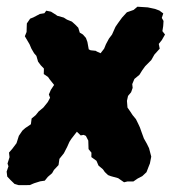

<svg xmlns="http://www.w3.org/2000/svg" viewBox="-25 -535 513 572"><path d="M30.8 16.6 18.6 13.2 6.2 1.2 -3.4 -9 -5.2 -23.8 0.2 -39.6 -2.6 -47.8 3.4 -66.8 1.8 -80.4 11.4 -91.4 24.2 -108.4 31.2 -130.4 41.8 -146 50.2 -153.4 67 -164.8 69.2 -182 81.4 -192 90.2 -203 104.2 -214.6 117.4 -231 124.2 -243.8 120.6 -253.6 126.4 -267.2 136.2 -282 123 -298.6 118.2 -305.6 105.4 -314.4 105.8 -330.8 96.4 -340.6 88.4 -351.4 83.4 -368.6 76.6 -376.4 68.4 -390.4 63 -403.2 49 -427 54.2 -439.8 54.6 -454.4 55 -465.2 64.8 -479.4 74.4 -483.2 93.8 -493.4 107.2 -495.6 112.8 -503.2 127 -500.2 143.8 -489.6 144.4 -488.4 165 -482.6 174.4 -476.6 189.2 -470.6 199.2 -461.6 208.2 -452.4 212.6 -437.8 222 -432.2 231 -422 235.4 -410 239.4 -388 245 -385.2 260.2 -383.6 263.6 -381.4 274.6 -376.4 285.2 -390 290.6 -403.2 299.6 -420 308.8 -432.2 319 -455 326.8 -466.4 338.6 -482.6 353 -498.4 373 -505.4 384.4 -515 406.6 -513.6 415.4 -513 437 -508.4 449.8 -503.6 461.4 -495 457 -481.6 462.2 -472.6 461.2 -457.4 458.8 -442.2 466.6 -432.2 457 -415.4 448 -404.2 450.8 -390 435 -372.4 425.8 -356.2 407.4 -337.6 398.6 -325.4 390.4 -312.2 375.4 -299.8 369 -284.4 370.2 -273.2 365.6 -260.2 356.4 -249.2 353.2 -234.6 354.8 -214.6 363.6 -202 369.8 -192.4 380 -180 386.8 -166.2 391.8 -155.4 396.6 -141.8 403.6 -122.6 412.4 -107 419 -93.6 425.6 -68.4 421.6 -48 418.2 -39.6 411.4 -22 398.8 -10.2 385.2 -3.2 372.4 5.6H354.8L344.6 8L333.6 0.4L327 -4.2L305.2 -10.2L296.8 -13.4L287.2 -22.6L281.6 -30.6L268.4 -41.8L262.4 -56L247.2 -67L247.4 -80.2L238.8 -90.8L238 -116.2L230.8 -130.2L224.2 -133.2L215.4 -131.6L204 -142.6L187.4 -121.2L181.8 -112.4L175.2 -97.6L165.2 -78.2L152 -61.8L149.4 -43.2L135.8 -28.8L130.2 -19L117.4 -8L108.4 3.2L94.8 5.2L77 10.8L63.4 16.4Z"/></svg>

Font: Winky Rough
Style: Italic
Weight: 400
Italic angle: -8.97852°
Designer: Simon Atzbach
Foundry: typofactur
Version: Version 1.206